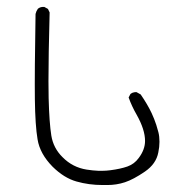

<svg xmlns="http://www.w3.org/2000/svg" viewBox="-20 -546 540 559"><path d="M292.5 -7.3Q319.3 -7.3 343.8 -15.4Q368.2 -23.4 401.9 -46.4Q434.6 -68.8 440.9 -102.1Q444.3 -118.2 444.3 -133.3Q444.3 -148.9 441.2 -160.9Q438 -172.9 435.1 -182.1Q429.2 -200.2 421.4 -216.8Q409.7 -241.7 389.6 -271L377.4 -277.8Q377 -277.8 375 -277.8Q373 -277.8 370.6 -277.3Q364.7 -276.4 359.9 -272.5L354.5 -262.2Q363.8 -236.3 377.9 -211.9Q402.3 -168.5 402.3 -135.7Q402.3 -110.4 383.8 -85.9Q371.1 -68.4 351.1 -61.3Q331.1 -54.2 300.8 -50.3Q288.6 -48.8 280.3 -48.8Q272 -48.8 265.6 -48.8Q251.5 -49.3 232.4 -52.2Q191.4 -58.6 162.1 -88.4Q135.3 -114.7 129.4 -151.4Q123.5 -188 121.6 -260.3Q121.1 -280.8 121.1 -310.1Q121.1 -382.8 124.5 -509.8L119.6 -520L108.9 -525.9Q107.9 -525.9 105 -525.9Q102.1 -525.9 97.9 -524.7Q93.8 -523.4 90.3 -520.5Q85.4 -513.7 83.5 -505.4Q80.6 -335 81.5 -257.3Q82.5 -180.2 89.4 -140.1Q96.2 -98.1 133.3 -60.5Q166.5 -27.8 202.6 -17.6Q238.8 -7.3 278.8 -7.3Q282.7 -7.3 286.1 -7.3Q289.6 -7.3 292.5 -7.3Z"/></svg>

Font: Bakudai
Style: Light
Weight: 300
Version: Version 1.48